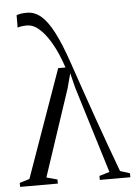

<svg xmlns="http://www.w3.org/2000/svg" viewBox="-64 -797 591 839"><g transform="rotate(-5 232.0 -378.0)"><path d="M86 -755.5Q119.5 -755.5 147.5 -731.8Q175.5 -708 202.2 -656.5Q229 -605 257.5 -521Q262 -508 274.5 -471.8Q287 -435.5 304.8 -383.8Q322.5 -332 343.8 -271.8Q365 -211.5 387.5 -149.5Q410 -87.5 431 -31L473.5 -17.5V0H339.5V-17.5L384.5 -31L267.5 -411L251.5 -475.5L234 -410L108 -31L155.5 -18V0H-10V-17.5L33.5 -31L201 -502.5H233Q225.5 -526.5 211.5 -559.8Q197.5 -593 177.5 -625Q157.5 -657 133 -678.5Q108.5 -700 80.5 -700Q69.5 -700 57.8 -698.5Q46 -697 40 -694V-748.5Q46 -751.5 57.5 -753.5Q69 -755.5 86 -755.5Z"/></g></svg>

Font: Merriweather 144pt Light
Style: Regular
Weight: 300
Version: Version 2.100